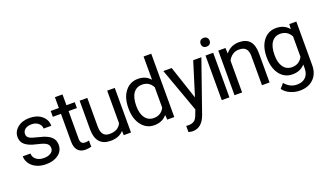

<svg xmlns="http://www.w3.org/2000/svg" viewBox="-89 -1373 3700 2188"><g transform="rotate(-20 1761.0 -279.0)"><path d="M50 -403Q50 -470 106 -516Q162 -562 250 -562Q342 -562 399 -514.5Q456 -467 456 -393H363Q363 -431 331 -458.5Q299 -486 250 -486Q199 -486 170.5 -464Q142 -442 142 -406Q142 -373 168.5 -356Q195 -339 264.5 -323.5Q334 -308 377 -286.5Q420 -265 440.5 -234.5Q461 -204 461 -161Q461 -88 403 -44.5Q345 -1 253 -1Q188 -1 138 -24Q88 -47 59.5 -88Q31 -129 31 -177H124Q126 -131 161 -103.5Q196 -76 253 -76Q305 -76 337 -97.5Q369 -119 369 -154Q369 -192 340.5 -212.5Q312 -233 242 -248Q172 -263 130.5 -284Q89 -305 69.5 -334Q50 -363 50 -403Z M698 -685V-554H799V-483H698V-147Q698 -115 711.5 -98.5Q725 -82 758 -82Q774 -82 802 -88V-13Q765 -3 731 -3Q669 -3 637.5 -40.5Q606 -78 606 -147V-483H507V-554H606V-685Z M1193 -63Q1139 0 1035 0Q948 0 903 -50Q858 -100 857 -199V-551H950V-201Q950 -78 1050 -78Q1156 -78 1191 -157V-551H1283V-10H1195Z M1350 -282Q1350 -407 1409 -482.5Q1468 -558 1564 -558Q1659 -558 1714 -493V-775H1807V-7H1722L1717 -65Q1662 3 1563 3Q1469 3 1409.5 -74Q1350 -151 1350 -275ZM1586 -76Q1674 -76 1714 -155V-403Q1673 -480 1587 -480Q1519 -480 1481 -427.5Q1443 -375 1443 -272Q1443 -180 1481 -128Q1519 -76 1586 -76Z M2105 -137 2231 -542H2330L2112 82Q2062 217 1952 217L1934 216L1900 209V134L1925 136Q1972 136 1998 117Q2024 98 2041 48L2062 -7L1869 -542H1970Z M2474 -3H2381V-544H2474ZM2374 -688Q2374 -710 2387.5 -725.5Q2401 -741 2428 -741Q2455 -741 2469 -725.5Q2483 -710 2483 -687.5Q2483 -665 2469 -650Q2455 -635 2428 -635Q2401 -635 2387.5 -650Q2374 -665 2374 -688Z M2624 -547 2627 -479Q2689 -557 2789 -557Q2961 -557 2962 -363V-6H2870V-364Q2869 -422 2843 -450Q2817 -478 2761 -478Q2716 -478 2682 -454Q2648 -430 2629 -391V-6H2537V-547Z M3242 -564Q3341 -564 3397 -494L3401 -554H3486V-26Q3486 79 3423.5 139.5Q3361 200 3256 200Q3198 200 3142 175Q3086 150 3056 106L3104 51Q3164 124 3250 124Q3317 124 3355 86Q3393 48 3393 -21V-67Q3337 -3 3241 -3Q3146 -3 3087.5 -79.5Q3029 -156 3029 -288Q3029 -415 3087.5 -489.5Q3146 -564 3242 -564ZM3264 -82Q3352 -82 3393 -161V-408Q3350 -486 3265 -486Q3198 -486 3160 -433.5Q3122 -381 3122 -278Q3122 -186 3159.5 -134Q3197 -82 3264 -82Z"/></g></svg>

Font: lipipragatuchhi
Style: Regular
Weight: 400
Designer: Abhinash Majhi
Version: Version 1.000